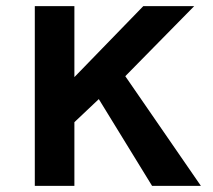

<svg xmlns="http://www.w3.org/2000/svg" viewBox="-20 -585 700 630"><path d="M94.2 24.9V-564.9H224.1V-332L450.2 -564.9H617.2L391.1 -335L639.2 24.9H479L304.2 -259.8L224.1 -184.1V24.9Z"/></svg>

Font: FORM UDPGothic
Style: Bold
Weight: 700
Foundry: Pronama LLC
Version: Version 1.051